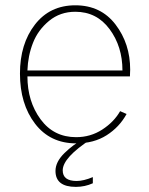

<svg xmlns="http://www.w3.org/2000/svg" viewBox="-20 -526 564 728"><path d="M55.7 -247.1Q55.7 -359.4 112.3 -432.6Q168.9 -505.9 265.6 -505.9Q362.3 -505.9 418 -433.1Q473.6 -360.4 473.6 -261.7Q473.6 -257.8 473.1 -249.5Q472.7 -241.2 472.7 -236.3H84Q84 -141.6 133.8 -73.7Q183.6 -5.9 268.6 -5.9Q323.2 -5.9 367.7 -34.7Q412.1 -63.5 435.5 -104.5L460 -93.8Q432.6 -43.9 384.3 -13.2Q335.9 17.6 268.6 17.6Q169.9 17.6 112.8 -57.1Q55.7 -131.8 55.7 -247.1ZM84 -258.8H444.3Q444.3 -349.6 395.5 -415.5Q346.7 -481.4 265.6 -481.4Q208 -481.4 166 -446.8Q124 -412.1 105 -363.3Q85.9 -314.5 84 -258.8ZM190.4 122.1Q190.4 87.9 224.1 54.7Q257.8 21.5 296.9 1H326.2Q217.8 71.3 217.8 120.1Q217.8 160.2 270.5 160.2Q296.9 160.2 332 145.5V168.9Q301.8 182.6 267.6 182.6Q190.4 182.6 190.4 122.1Z"/></svg>

Font: Gothic A1 Thin
Style: Regular
Weight: 250
Designer: HanYang I&C Co.,Ltd.
Foundry: HanYang I&C Co.,Ltd.
Version: Version 2.50